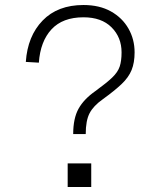

<svg xmlns="http://www.w3.org/2000/svg" viewBox="-20 -746 640 766"><path d="M272 -211Q272 -274 293.5 -312.5Q315 -351 361 -383Q405 -415 427.5 -436.5Q450 -458 457.5 -480.5Q465 -503 465 -537Q465 -597 425 -637Q385 -677 313 -677Q230 -677 185.5 -629Q141 -581 135 -496L83 -499Q90 -602 150 -664Q210 -726 313 -726Q377 -726 422.5 -700.5Q468 -675 492.5 -632Q517 -589 517 -537Q517 -496 505 -466.5Q493 -437 465 -410.5Q437 -384 390 -350Q353 -324 337.5 -294.5Q322 -265 322 -211ZM250 0V-94H344V0Z"/></svg>

Font: Geist Mono UltraLight
Style: Regular
Weight: 200
Monospace: yes
Designer: Basement.studio, Andrés Briganti, Mateo Zaragoza
Foundry: Basement.studio, Vercel, Andrés Briganti, Guido Ferreyra, Mateo Zaragoza
Version: Version 1.400; ttfautohint (v1.8.4.7-5d5b)